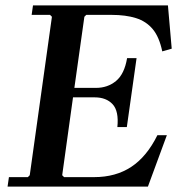

<svg xmlns="http://www.w3.org/2000/svg" viewBox="-20 -690 676 710"><path d="M562 -190H597L527 0H8L13 -35H83L90 -42L172 -628L165 -635H97L102 -670H601L615 -510L580 -500Q569 -553 545 -582Q521 -611 483 -623Q445 -635 392 -635H299L292 -628L255 -365H335Q378 -365 409 -390.5Q440 -416 450 -475H485L449 -220H414Q420 -279 396.5 -304.5Q373 -330 330 -330H250L210 -42L217 -35H328Q408 -35 465.5 -73Q523 -111 562 -190Z"/></svg>

Font: Brygada 1918 SemiBold
Style: Italic
Weight: 600
Italic angle: -8°
Designer: Mateusz Machalski | Borys Kosmynka | Przemek Hoffer
Foundry: NIEPODLEGLA 2018
Version: Version 3.006